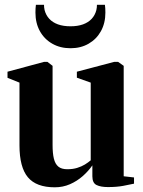

<svg xmlns="http://www.w3.org/2000/svg" viewBox="-20 -788 608 818"><path d="M440 9Q409 9 391.2 0.2Q373.5 -8.5 373.5 -37V-83.5Q357 -59.5 332.8 -38Q308.5 -16.5 278.2 -3.2Q248 10 213.5 10Q134.5 10 98.8 -32.8Q63 -75.5 63 -169V-436L12 -456.5V-482.5L168 -524.5H182L204 -507.5V-170.5Q204 -135 209.5 -112.2Q215 -89.5 228.5 -78.2Q242 -67 266.5 -67Q290.5 -67 309 -72.8Q327.5 -78.5 341.8 -87.2Q356 -96 366.5 -105V-436L307.5 -457V-482.5L467 -524.5H483L507 -507.5V-37L551 -32V-5.5Q533 -1.5 505 3.8Q477 9 440 9ZM280.5 -582.5Q236.5 -582.5 202.8 -601.8Q169 -621 150 -655.2Q131 -689.5 131 -734.5Q131 -744.5 131.5 -752.2Q132 -760 133 -767.5H167.5Q167.5 -762.5 168 -756.8Q168.5 -751 170 -745Q175.5 -723.5 189.8 -708Q204 -692.5 226.8 -684.2Q249.5 -676 280.5 -676Q311 -676 333.8 -684.2Q356.5 -692.5 370.8 -708Q385 -723.5 390.5 -745Q392 -751 392.5 -756.8Q393 -762.5 393 -767.5H427Q428 -760 428.5 -752.2Q429 -744.5 429 -734.5Q429 -689.5 410 -655.2Q391 -621 357.5 -601.8Q324 -582.5 280.5 -582.5Z"/></svg>

Font: Merriweather 120pt
Style: Bold
Weight: 700
Designer: Eben Sorkin
Foundry: Eben Sorkin
Version: Version 2.100